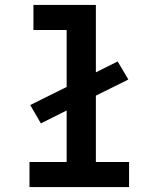

<svg xmlns="http://www.w3.org/2000/svg" viewBox="-20 -755 640 775"><path d="M99 0V-101H249V-309L145 -257L102 -331L249 -404V-634H115V-735H367V-463L455 -507L498 -434L367 -369V-101H501V0Z"/></svg>

Font: Iosevka Custom Extended
Style: Bold
Weight: 700
Width: 7
Monospace: yes
Designer: Belleve Invis
Foundry: Belleve Invis
Version: Version 11.2.4; ttfautohint (v1.8.4)